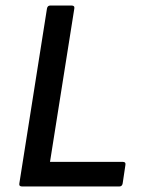

<svg xmlns="http://www.w3.org/2000/svg" viewBox="-20 -675 511 695"><path d="M60 0Q48 0 50 -11L150 -644Q152 -655 162 -655H239Q251 -655 249 -644L161 -89H425Q436 -89 434 -78L424 -11Q422 0 412 0Z"/></svg>

Font: Sofia Sans SemiBold
Style: Italic
Weight: 600
Italic angle: -9°
Designer: Botio Nikoltchev, Ani Petrova
Foundry: lettersoup
Version: Version 4.100-B